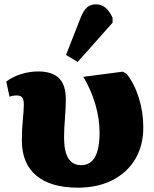

<svg xmlns="http://www.w3.org/2000/svg" viewBox="-20 -854 712 887"><path d="M340 13Q214 13 147.5 -43Q81 -99 81 -205Q81 -257 85.5 -300.5Q90 -344 90 -372Q90 -394 82.5 -403.5Q75 -413 57 -413Q39 -413 24 -407L9 -477Q37 -499 77 -511.5Q117 -524 156 -524Q221 -524 252.5 -493Q284 -462 284 -396Q284 -353 280 -306Q276 -259 276 -218Q276 -91 355 -91Q440 -91 440 -241Q440 -305 420.5 -372Q401 -439 365 -499L547 -523L565 -513Q601 -467 621.5 -401.5Q642 -336 642 -265Q642 -181 604.5 -118.5Q567 -56 499 -21.5Q431 13 340 13ZM339 -568 285 -600 352 -771Q366 -806 382 -820Q398 -834 424 -834Q472 -834 500 -772V-749Z"/></svg>

Font: Literata 12pt ExtraBold
Style: Regular
Weight: 800
Designer: Latin by Veronika Burian and Jose Scaglione. Greek by Irene Vlachou. Cyrillic by Vera Evstafieva.
Foundry: TypeTogether
Version: Version 3.002